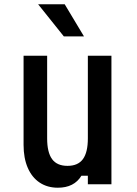

<svg xmlns="http://www.w3.org/2000/svg" viewBox="-20 -860 640 896"><path d="M500 -600V0H390V-40H360Q343 -12 315.5 2Q288 16 250 16Q201 16 165 -8Q129 -32 109.5 -77Q90 -122 90 -184V-600H200V-214Q200 -149 223 -117.5Q246 -86 295 -86Q344 -86 367 -117.5Q390 -149 390 -214V-600ZM372 -690H278L158 -840H282Z"/></svg>

Font: Martian Mono Condensed
Style: Regular
Weight: 400
Width: 3
Designer: Roman Shamin
Foundry: Evil Martians
Version: Version 1.000